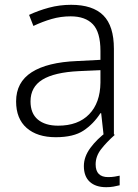

<svg xmlns="http://www.w3.org/2000/svg" viewBox="-20 -561 576 799"><path d="M276 -541Q366 -541 410 -497Q454 -453 454 -358V0H411L401 -90H398Q369 -45 327.5 -17.5Q286 10 212 10Q135 10 91 -28.5Q47 -67 47 -139Q47 -219 112 -260.5Q177 -302 301 -307L398 -312V-349Q398 -427 366.5 -460Q335 -493 274 -493Q233 -493 195 -482Q157 -471 119 -453L101 -499Q139 -517 183.5 -529Q228 -541 276 -541ZM308 -265Q206 -260 156.5 -229.5Q107 -199 107 -139Q107 -89 137.5 -63.5Q168 -38 222 -38Q305 -38 351 -85.5Q397 -133 398 -217V-269ZM378 123Q378 176 430 176Q445 176 457 174Q469 172 478 170V210Q466 213 452.5 215.5Q439 218 422 218Q378 218 353.5 195.5Q329 173 329 130Q329 91 356.5 54Q384 17 425 -13L458 0Q424 30 401 59.5Q378 89 378 123Z"/></svg>

Font: Noto Sans Sinhala Light
Style: Regular
Weight: 300
Designer: Jelle Bosma - Monotype Design Team
Foundry: Monotype Imaging Inc.
Version: Version 2.006; ttfautohint (v1.8.4.7-5d5b)